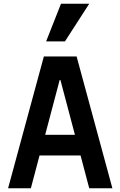

<svg xmlns="http://www.w3.org/2000/svg" viewBox="-20 -1000 640 1020"><path d="M144 0 190 -174H408L454 0H577L387 -700H213L23 0ZM220 -284 297 -575H301L378 -284ZM454 -980H304L225 -780H325Z"/></svg>

Font: CommitMono
Style: 700Regular
Weight: 700
Monospace: yes
Designer: Eigil Nikolajsen
Foundry: Eigil Nikolajsen
Version: Version 1.143